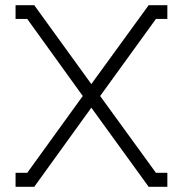

<svg xmlns="http://www.w3.org/2000/svg" viewBox="-20 -720 705 740"><path d="M553 0 332 -305 112 0H40V-54H85L299 -350L85 -647H40V-700H112L332 -396L553 -700H625V-647H581L366 -350L581 -54H625V0Z"/></svg>

Font: Turret Road
Style: Regular
Weight: 400
Designer: Noponies
Foundry: Noponies
Version: Version 1.001; ttfautohint (v1.8)